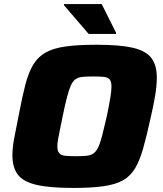

<svg xmlns="http://www.w3.org/2000/svg" viewBox="-20 -916 800 944"><path d="M340 8Q225 8 160 -7Q95 -22 68 -57Q41 -92 41 -153Q41 -191 50.5 -240Q60 -289 73 -354Q89 -439 104.5 -499Q120 -559 143 -597.5Q166 -636 204 -657.5Q242 -679 302.5 -687.5Q363 -696 455 -696Q569 -696 633.5 -681Q698 -666 724.5 -630.5Q751 -595 751 -534Q751 -496 743 -447Q735 -398 720 -334Q701 -247 684 -187Q667 -127 644.5 -89Q622 -51 585.5 -30Q549 -9 489.5 -0.5Q430 8 340 8ZM353 -148Q384 -148 405 -150Q426 -152 439.5 -161.5Q453 -171 463 -192Q473 -213 482.5 -250Q492 -287 505 -344Q516 -397 522 -432.5Q528 -468 528 -490Q528 -515 519 -525.5Q510 -536 490.5 -538Q471 -540 438 -540Q406 -540 385.5 -538Q365 -536 351.5 -526.5Q338 -517 328.5 -496Q319 -475 309.5 -438.5Q300 -402 288 -344Q281 -308 275 -280Q269 -252 265.5 -231.5Q262 -211 262 -196Q262 -173 271.5 -162.5Q281 -152 301 -150Q321 -148 353 -148ZM416 -749 294 -891 295 -896H480L551 -754L550 -749Z"/></svg>

Font: Saira SemiExpanded ExtraBold
Style: Italic
Weight: 800
Width: 6
Italic angle: -12°
Designer: Hector Gatti with collaboration of the Omnibus-Type team
Foundry: Omnibus-Type
Version: Version 1.101